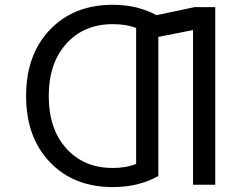

<svg xmlns="http://www.w3.org/2000/svg" viewBox="-20 -762 1040 794"><path d="M446.3 -67.4Q502 -67.4 543 -84V-646.5Q502 -662.1 446.3 -662.1Q327.1 -662.1 254.4 -581.5Q181.6 -501 181.6 -364.7Q181.6 -228.5 254.4 -147.9Q327.1 -67.4 446.3 -67.4ZM784.2 -732.4H870.1V2H778.3V-637.7L634.8 -609.4V-34.2Q553.7 11.7 446.3 11.7Q285.2 11.7 186.5 -91.3Q87.9 -194.3 87.9 -365.2Q87.9 -536.1 186.5 -639.2Q285.2 -742.2 446.3 -742.2Q548.8 -742.2 627 -699.2Z"/></svg>

Font: GenEi Gothic M Regular
Style: Regular
Weight: 400
Designer: o_tamon (Modified); [Source Han Sans]
Ryoko NISHIZUKA  (kana & ideographs); Paul D. Hunt (Latin, Greek & Cyrillic); Wenl
Version: Version 1.1a;Original Version 1.004